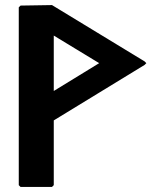

<svg xmlns="http://www.w3.org/2000/svg" viewBox="-20 -732 651 757"><path d="M185 -712 178 -705V-603L185 -596L371 -483L185 -369L178 -362V-260L185 -253L550 -476L557 -483L550 -490ZM192 -705 185 -712 61 -710 54 -703V-2L61 5H185L192 -2Z"/></svg>

Font: Hussar Woodtype
Style: Blk
Weight: 900
Foundry: Cannot Into Space Fonts
Version: Version 1.07